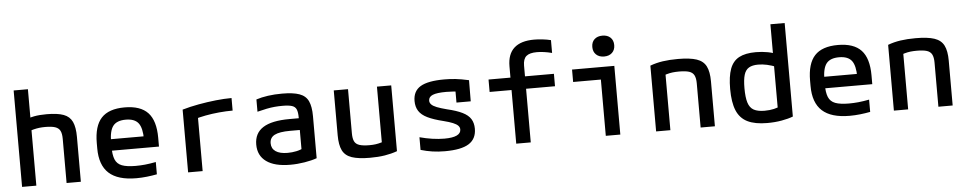

<svg xmlns="http://www.w3.org/2000/svg" viewBox="-42 -1104 7284 1448"><g transform="rotate(-5 3600.0 -380.0)"><path d="M415 -334Q415 -374 404 -395.5Q393 -417 366.5 -426Q340 -435 291 -435Q267 -435 246 -432.5Q225 -430 201.5 -424Q178 -418 145 -405L136 -497Q176 -515 215.5 -522.5Q255 -530 310 -530Q392 -530 438 -513Q484 -496 503.5 -454.5Q523 -413 523 -340V0H415ZM78 0V-730H186V0Z M943 10Q803 10 735.5 -51.5Q668 -113 668 -240V-280Q668 -409 724 -469.5Q780 -530 900 -530Q1020 -530 1076.5 -469.5Q1133 -409 1133 -280V-213H729V-300H1054L1025 -271V-276Q1025 -363 996.5 -400Q968 -437 901 -437Q833 -437 804.5 -400Q776 -363 776 -276V-245Q776 -181 790.5 -146Q805 -111 842 -97Q879 -83 946 -83Q981 -83 1016.5 -86.5Q1052 -90 1099 -99V-6Q1063 1 1022.5 5.5Q982 10 943 10Z M1335 -475Q1393 -492 1459 -504Q1525 -516 1590 -523Q1655 -530 1710 -530V-435Q1661 -435 1607 -430Q1553 -425 1503 -415.5Q1453 -406 1412 -393L1445 -444V0H1335Z M2108 10Q1990 10 1927.5 -35Q1865 -80 1865 -164Q1865 -250 1931 -292Q1997 -334 2132 -334H2249V-245H2127Q2048 -245 2011 -226Q1974 -207 1974 -164Q1974 -124 2005.5 -102.5Q2037 -81 2096 -81Q2130 -81 2163 -88Q2196 -95 2219 -109L2202 -51V-337Q2202 -379 2193 -400.5Q2184 -422 2159.5 -430Q2135 -438 2088 -438Q2058 -438 2029 -435.5Q2000 -433 1967.5 -426.5Q1935 -420 1896 -410V-503Q1936 -516 1985.5 -523Q2035 -530 2093 -530Q2176 -530 2223.5 -513Q2271 -496 2290.5 -454.5Q2310 -413 2310 -340V-22Q2272 -8 2217 1Q2162 10 2108 10Z M2711 10Q2624 10 2574 -7Q2524 -24 2503.5 -65.5Q2483 -107 2483 -180V-520H2591V-186Q2591 -147 2601.5 -125Q2612 -103 2639.5 -94Q2667 -85 2716 -85Q2742 -85 2763 -88Q2784 -91 2807.5 -98Q2831 -105 2864 -118L2810 -50V-520H2918V-22Q2874 -6 2824 2Q2774 10 2711 10Z M3279 10Q3228 10 3184 3.5Q3140 -3 3096 -16V-112Q3144 -99 3191.5 -92Q3239 -85 3283 -85Q3346 -85 3377 -100Q3408 -115 3408 -144Q3408 -160 3396 -172.5Q3384 -185 3357.5 -196Q3331 -207 3287 -218Q3213 -236 3168 -258Q3123 -280 3103 -311.5Q3083 -343 3083 -387Q3083 -462 3139.5 -496Q3196 -530 3321 -530Q3365 -530 3406 -525.5Q3447 -521 3506 -508L3505 -348H3397V-487L3446 -426Q3409 -431 3381.5 -433Q3354 -435 3327 -435Q3256 -435 3224.5 -422Q3193 -409 3193 -380Q3193 -364 3205.5 -351Q3218 -338 3246 -327Q3274 -316 3320 -304Q3393 -287 3436.5 -265.5Q3480 -244 3499 -213.5Q3518 -183 3518 -140Q3518 -63 3460.5 -26.5Q3403 10 3279 10Z M3819 0V-406H3653V-500H3819V-585Q3819 -678 3870 -724Q3921 -770 4021 -770Q4052 -770 4086 -766Q4120 -762 4148 -755V-658Q4117 -666 4088 -670Q4059 -674 4034 -674Q3978 -674 3953.5 -652.5Q3929 -631 3929 -581V-500H4148V-406H3929V0Z M4497 0V-426H4287V-520H4607V0ZM4537 -597Q4499 -597 4476.5 -618.5Q4454 -640 4454 -676Q4454 -713 4476.5 -734Q4499 -755 4537 -755Q4575 -755 4597.5 -734Q4620 -713 4620 -676Q4620 -640 4597.5 -618.5Q4575 -597 4537 -597Z M4878 -498Q4923 -515 4974 -522.5Q5025 -530 5089 -530Q5180 -530 5230.5 -513Q5281 -496 5302 -454.5Q5323 -413 5323 -340V0H5215V-334Q5215 -374 5203.5 -396Q5192 -418 5165 -426.5Q5138 -435 5089 -435Q5063 -435 5041 -432.5Q5019 -430 4995 -423Q4971 -416 4936 -402L4986 -470V0H4878Z M5719 10Q5626 10 5569.5 -18Q5513 -46 5487.5 -107.5Q5462 -169 5462 -270Q5462 -365 5483 -422Q5504 -479 5551.5 -504.5Q5599 -530 5679 -530Q5726 -530 5770.5 -521.5Q5815 -513 5854 -494L5833 -403Q5789 -420 5755 -427.5Q5721 -435 5688 -435Q5644 -435 5618 -419.5Q5592 -404 5581 -367.5Q5570 -331 5570 -267Q5570 -197 5582.5 -157Q5595 -117 5625 -100.5Q5655 -84 5707 -84Q5746 -84 5778 -91.5Q5810 -99 5835 -112L5807 -60V-730H5915V-22Q5879 -8 5828 1Q5777 10 5719 10Z M6343 10Q6203 10 6135.5 -51.5Q6068 -113 6068 -240V-280Q6068 -409 6124 -469.5Q6180 -530 6300 -530Q6420 -530 6476.5 -469.5Q6533 -409 6533 -280V-213H6129V-300H6454L6425 -271V-276Q6425 -363 6396.5 -400Q6368 -437 6301 -437Q6233 -437 6204.5 -400Q6176 -363 6176 -276V-245Q6176 -181 6190.5 -146Q6205 -111 6242 -97Q6279 -83 6346 -83Q6381 -83 6416.5 -86.5Q6452 -90 6499 -99V-6Q6463 1 6422.5 5.5Q6382 10 6343 10Z M6678 -498Q6723 -515 6774 -522.5Q6825 -530 6889 -530Q6980 -530 7030.5 -513Q7081 -496 7102 -454.5Q7123 -413 7123 -340V0H7015V-334Q7015 -374 7003.5 -396Q6992 -418 6965 -426.5Q6938 -435 6889 -435Q6863 -435 6841 -432.5Q6819 -430 6795 -423Q6771 -416 6736 -402L6786 -470V0H6678Z"/></g></svg>

Font: M PLUS Code Latin Expanded Medium
Style: Regular
Weight: 500
Width: 7
Designer: Coji Morishita
Foundry: UNDERFOREST DESIGN
Version: Version 1.002; ttfautohint (v1.8.3)